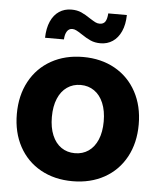

<svg xmlns="http://www.w3.org/2000/svg" viewBox="-53 -773 690 830"><g transform="rotate(5 292.0 -357.5)"><path d="M27.5 -257.4Q27.5 -337.5 60.6 -398.7Q93.8 -460 153.9 -493.7Q214.1 -527.3 292 -527.3Q370.2 -527.3 430.2 -493.7Q490.2 -460 523.3 -398.7Q556.4 -337.5 556.4 -257.4Q556.4 -177.2 523.3 -116.2Q490.2 -55.2 430.2 -21.7Q370.2 11.7 292 11.7Q213.8 11.7 153.8 -21.7Q93.8 -55.2 60.6 -116.2Q27.5 -177.2 27.5 -257.4ZM404.5 -257.4Q404.5 -303.4 390.5 -336.9Q376.5 -370.4 351 -388.1Q325.5 -405.9 292 -405.9Q258.5 -405.9 233 -388.1Q207.5 -370.4 193.5 -337Q179.5 -303.6 179.5 -257.4Q179.5 -211.4 193.5 -178.1Q207.5 -144.8 232.9 -127.3Q258.3 -109.8 292 -109.8Q325.7 -109.8 351.1 -127.4Q376.5 -145 390.5 -178.3Q404.5 -211.6 404.5 -257.4ZM276 -625Q261.5 -634.7 252.3 -639.2Q243.2 -643.8 234.8 -643.8Q219.8 -643.8 211.6 -630.9Q203.3 -618.1 202.3 -595.7H120.3Q121.3 -637.3 134.3 -666.8Q147.4 -696.3 170.4 -711.6Q193.4 -727 223.8 -727Q248.3 -727 266.7 -718.8Q285.2 -710.6 306.9 -695.7Q322.6 -685.7 331.4 -681.3Q340.3 -676.9 349.8 -676.9Q366.5 -676.9 374.2 -688.4Q381.8 -699.9 383.4 -724.4H464.1Q463.4 -683 450 -653.3Q436.6 -623.6 413.5 -608.2Q390.3 -592.8 360.9 -592.8Q336.4 -592.8 317.5 -601.2Q298.6 -609.6 276 -625Z"/></g></svg>

Font: Intratopia Thin
Style: Regular
Weight: 100
Designer: Rasmus Andersson
Foundry: rsms
Version: Version 3.000;Glyphs 3.2.3 (3260)